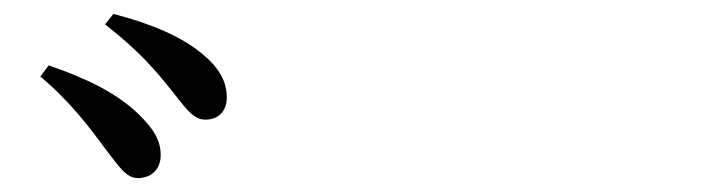

<svg xmlns="http://www.w3.org/2000/svg" viewBox="-20 -865 1040 276"><path d="M130 -653C150 -627 161 -609 178 -609C199 -609 211 -623 211 -642C211 -663 201 -680 178 -702C149 -730 106 -752 50 -771L38 -755C82 -718 110 -680 130 -653ZM225 -737C246 -711 257 -693 275 -693C294 -693 306 -705 306 -725C306 -748 295 -768 269 -789C242 -811 201 -830 143 -845L131 -830C180 -792 205 -762 225 -737Z"/></svg>

Font: Noto Serif CJK SC SemiBold
Style: Regular
Weight: 600
Designer: Ryoko NISHIZUKA 西塚涼子 (kana & ideographs); Frank Grießhammer (Latin, Greek & Cyrillic); Wenlong ZHANG 张文龙 (bopomofo); San
Foundry: Adobe
Version: Version 2.001;hotconv 1.1.0;makeotfexe 2.6.0